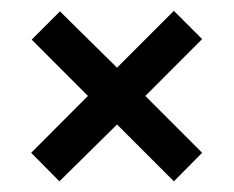

<svg xmlns="http://www.w3.org/2000/svg" viewBox="-20 -529 436 358"><path d="M91.8 -507.8 198.2 -402.8 304.2 -508.8 356.9 -456.1 251 -350.1 356.9 -244.1 304.2 -190.9 198.2 -296.9 90.8 -190.9 38.1 -244.1 144 -350.1 39.1 -455.1Z"/></svg>

Font: VL Bebas Neue Bold
Style: Regular
Weight: 700
Designer: Ryoichi Tsunekawa
Foundry: Ryoichi Tsunekawa
Version: Version 1.300